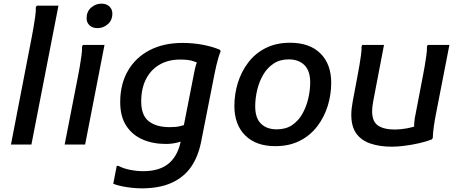

<svg xmlns="http://www.w3.org/2000/svg" viewBox="-20 -791 2512 1051"><path d="M40 0 154 -589Q158 -610 163.5 -641Q169 -672 173 -702Q177 -732 176 -751L181 -760H300L152 0Z M514 -637Q486 -637 470 -652.5Q454 -668 454 -691Q454 -728 479 -749.5Q504 -771 535 -771Q563 -771 579 -755.5Q595 -740 595 -717Q595 -680 570 -658.5Q545 -637 514 -637ZM334 0 407 -374Q411 -395 416.5 -425.5Q422 -456 426 -486.5Q430 -517 429 -536L434 -545H552L446 0Z M755 240Q730 240 702 237Q674 234 647 228.5Q620 223 600 215L619 117H628Q657 132 693.5 139Q730 146 764 146Q857 146 907.5 100.5Q958 55 972 -32L1042 -389Q1047 -416 1052.5 -434.5Q1058 -453 1063 -466L1080 -439Q1052 -453 1028.5 -459Q1005 -465 966 -465Q902 -465 854 -437.5Q806 -410 779.5 -358.5Q753 -307 753 -235Q753 -160 794 -127.5Q835 -95 909 -95Q943 -95 964 -100Q985 -105 999 -111L981 -20Q971 -16 956.5 -12Q942 -8 924.5 -5.5Q907 -3 888 -3Q816 -3 759.5 -28Q703 -53 670.5 -103.5Q638 -154 638 -232Q638 -331 680.5 -404Q723 -477 799.5 -516.5Q876 -556 978 -556Q1035 -556 1087 -546.5Q1139 -537 1183 -519L1188 -511Q1181 -494 1175 -473.5Q1169 -453 1164 -431.5Q1159 -410 1155 -390L1081 -15Q1065 66 1026 122.5Q987 179 920 209.5Q853 240 755 240Z M1263 -211Q1263 -276 1282 -337.5Q1301 -399 1339 -449Q1377 -499 1434.5 -528Q1492 -557 1568 -557Q1675 -557 1734 -498.5Q1793 -440 1793 -338Q1793 -273 1774 -211.5Q1755 -150 1717 -100Q1679 -50 1621.5 -20.5Q1564 9 1487 9Q1381 9 1322 -50Q1263 -109 1263 -211ZM1377 -209Q1377 -145 1408.5 -114Q1440 -83 1495 -83Q1545 -83 1579.5 -106.5Q1614 -130 1635.5 -168.5Q1657 -207 1667.5 -252Q1678 -297 1678 -340Q1678 -403 1646.5 -434.5Q1615 -466 1560 -466Q1512 -466 1477 -442.5Q1442 -419 1420 -380.5Q1398 -342 1387.5 -297Q1377 -252 1377 -209Z M1903 -163Q1903 -179 1905 -197.5Q1907 -216 1911 -237L1938 -381Q1942 -401 1947 -430.5Q1952 -460 1956 -488.5Q1960 -517 1959 -536L1963 -545H2082L2023 -237Q2020 -221 2018.5 -207.5Q2017 -194 2017 -182Q2017 -126 2049 -104Q2081 -82 2141 -82Q2173 -82 2208 -88.5Q2243 -95 2271 -106L2247 -75Q2246 -93 2247.5 -117.5Q2249 -142 2255 -167L2296 -381Q2300 -401 2305 -430.5Q2310 -460 2314 -488.5Q2318 -517 2317 -536L2321 -545H2440L2365 -160Q2359 -129 2354.5 -97Q2350 -65 2349 -36L2344 -28Q2314 -16 2274 -7Q2234 2 2194.5 7Q2155 12 2125 12Q2059 12 2008.5 -5Q1958 -22 1930.5 -60Q1903 -98 1903 -163Z"/></svg>

Font: Kufam Medium
Style: Italic
Weight: 500
Italic angle: -11°
Designer: Artur Schmal
Foundry: Original Type
Version: Version 1.301; ttfautohint (v1.8.3)